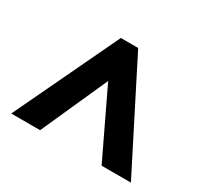

<svg xmlns="http://www.w3.org/2000/svg" viewBox="-106 -858 789 749"><g transform="rotate(30 288.5 -483.5)"><path d="M242 -718 19 -249H149L283 -548L426 -249H558L320 -718Z"/></g></svg>

Font: Noto Sans Devanagari UI ExtraBold
Style: Regular
Weight: 800
Designer: Jelle Bosma - Monotype Design Team
Foundry: Monotype Imaging Inc.
Version: Version 2.003